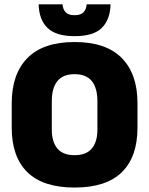

<svg xmlns="http://www.w3.org/2000/svg" viewBox="-20 -847 687 884"><path d="M323.5 16.5Q178 16.5 106 -54.2Q34 -125 34 -259V-372Q34 -506.5 106.5 -580Q179 -653.5 323.5 -653.5Q468 -653.5 540.5 -580Q613 -506.5 613 -372V-259Q613 -125 541 -54.2Q469 16.5 323.5 16.5ZM323.5 -132.5Q377 -132.5 402.8 -163.2Q428.5 -194 428.5 -250V-381.5Q428.5 -441.5 402.8 -473.5Q377 -505.5 323.5 -505.5Q270 -505.5 244.2 -473.5Q218.5 -441.5 218.5 -381.5V-250Q218.5 -194 244.2 -163.2Q270 -132.5 323.5 -132.5ZM323.5 -680.5Q237 -680.5 198.2 -719Q159.5 -757.5 158 -827H268Q269.5 -804 282.5 -790.5Q295.5 -777 323.5 -777Q351 -777 364.2 -790.2Q377.5 -803.5 379 -827H489Q487.5 -757.5 449.2 -719Q411 -680.5 323.5 -680.5Z"/></svg>

Font: Anek Latin Medium ExtraBold
Style: Regular
Weight: 800
Version: Version 1.003